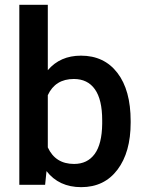

<svg xmlns="http://www.w3.org/2000/svg" viewBox="-20 -770 603 800"><path d="M524.4 -258.8Q524.4 -135.7 469.5 -63Q414.6 9.8 318.4 9.8Q225.6 9.8 173.8 -57.1L168 0H60.5V-750H179.2V-477.5Q230.5 -538.1 317.4 -538.1Q414.1 -538.1 469.2 -466.3Q524.4 -394.5 524.4 -265.6ZM405.8 -269Q405.8 -355 375.5 -397.9Q345.2 -440.9 287.6 -440.9Q210.4 -440.9 179.2 -373.5V-155.8Q210.9 -86.9 288.6 -86.9Q344.2 -86.9 374.5 -128.4Q404.8 -169.9 405.8 -253.9Z"/></svg>

Font: Vazir Medium UI
Style: Medium-UI
Weight: 500
Designer: Saber Rastikerdar
Foundry: Saber Rastikerdar
Version: Version 30.0.0